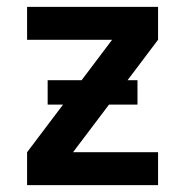

<svg xmlns="http://www.w3.org/2000/svg" viewBox="-20 -540 540 560"><path d="M59 0V-96L164 -235H119V-306H218L307 -424H59V-520H441V-424L352 -306H381V-235H298L193 -96H441V0Z"/></svg>

Font: Iosevka SS04
Style: Bold
Weight: 700
Monospace: yes
Designer: Belleve Invis
Foundry: Belleve Invis
Version: Version 19.0.0; ttfautohint (v1.8.4)